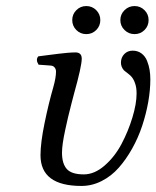

<svg xmlns="http://www.w3.org/2000/svg" viewBox="-20 -611 522 641"><path d="M481.9 -346.2Q481.9 -310.5 474.9 -270.5Q467.8 -230.5 454.6 -190.7Q441.4 -150.9 421.1 -114.7Q400.9 -78.6 376.2 -50.8Q351.6 -22.9 319.3 -6.6Q287.1 9.8 252 9.8Q115.2 9.8 115.2 -92.8Q115.2 -133.8 128.7 -199.5Q142.1 -265.1 158.2 -320.8Q167 -352.1 167 -372.1Q167 -379.9 162.4 -385.7Q157.7 -391.6 148.9 -392.1Q142.6 -392.6 128.9 -393.6Q115.2 -394.5 108.9 -395Q98.1 -411.6 107.9 -422.9Q118.7 -424.3 141.4 -427.2Q164.1 -430.2 176.3 -431.6Q188.5 -433.1 204.6 -434.6Q220.7 -436 231.9 -436Q252.9 -436 252.9 -415Q252.9 -390.1 227.1 -297.9Q226.1 -293.9 218.5 -264.9Q210.9 -235.8 207.3 -220Q203.6 -204.1 198 -178.5Q192.4 -152.8 189.7 -133.8Q187 -114.7 187 -101.1Q187 -64.9 202.9 -46.9Q218.8 -28.8 259.8 -28.8Q295.4 -28.8 329.3 -58.3Q363.3 -87.9 385.7 -130.4Q408.2 -172.9 422.1 -218.8Q436 -264.6 436 -298.8Q436 -318.8 431.2 -332Q425.8 -349.6 414.1 -359.9Q410.6 -363.3 403.3 -368.7Q396 -374 393.1 -377Q383.8 -388.2 383.8 -401.9Q383.8 -418.9 394.8 -430.4Q405.8 -441.9 422.9 -441.9Q439.9 -441.9 452.4 -432.6Q464.8 -423.3 470.9 -408Q477.1 -392.6 479.5 -377.4Q481.9 -362.3 481.9 -346.2ZM395.8 -510.7Q381.8 -524.4 381.8 -543.9Q381.8 -563.5 395.8 -577.1Q409.7 -590.8 429.2 -590.8Q448.7 -590.8 462.4 -577.1Q476.1 -563.5 476.1 -543.9Q476.1 -524.4 462.4 -510.7Q448.7 -497.1 429.2 -497.1Q409.7 -497.1 395.8 -510.7ZM234.9 -510.7Q221.2 -524.4 221.2 -543.9Q221.2 -563.5 234.9 -577.1Q248.5 -590.8 268.1 -590.8Q287.6 -590.8 301.3 -577.1Q314.9 -563.5 314.9 -543.9Q314.9 -524.4 301.3 -510.7Q287.6 -497.1 268.1 -497.1Q248.5 -497.1 234.9 -510.7Z"/></svg>

Font: Common Serif
Style: Italic
Weight: 400
Italic angle: -12°
Designer: Philipp H. Poll, Khaled Hosny
Foundry: Stefan Peev, Context Ltd.
Version: Version 1.026